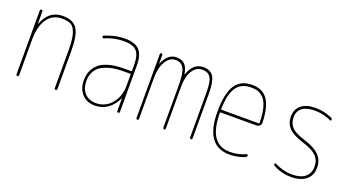

<svg xmlns="http://www.w3.org/2000/svg" viewBox="-43 -967 2585 1414"><g transform="rotate(20 1250.0 -260.0)"><path d="M94.7 -9.8V-509.8Q94.7 -519.5 105 -519.5Q115.2 -519.5 115.2 -509.8V-415Q115.2 -414.1 116.2 -414.1Q118.2 -414.1 118.2 -416Q162.1 -530.3 269.5 -530.3Q350.6 -530.3 382.8 -481.4Q415 -432.6 415 -309.6V-9.8Q415 0 404.8 0Q394.5 0 394.5 -9.8V-309.6Q394.5 -392.6 380.4 -437.5Q366.2 -482.4 341.3 -496.1Q316.4 -509.8 269.5 -509.8Q196.3 -509.8 155.8 -451.2Q115.2 -392.6 115.2 -290V-9.8Q115.2 0 105 0Q94.7 0 94.7 -9.8Z M884.8 -210V-294.9Q884.8 -299.8 879.9 -299.8H825.2Q781.2 -299.8 744.1 -293Q707 -286.1 671.4 -269.5Q635.7 -252.9 615.2 -219.7Q594.7 -186.5 594.7 -139.6Q594.7 -80.1 627.4 -44.9Q660.2 -9.8 714.8 -9.8Q789.1 -9.8 836.9 -66.4Q884.8 -123 884.8 -210ZM879.9 -320.3Q884.8 -320.3 884.8 -325.2V-370.1Q884.8 -447.3 856 -478.5Q827.1 -509.8 754.9 -509.8Q681.6 -509.8 605.5 -477.5Q601.6 -476.6 598.1 -479Q594.7 -481.4 594.7 -485.4Q594.7 -496.1 605.5 -499Q685.5 -530.3 754.9 -530.3Q835.9 -530.3 870.6 -493.2Q905.3 -456.1 905.3 -370.1V-9.8Q905.3 0 895 0Q884.8 0 884.8 -9.8V-106.4Q884.8 -107.4 883.8 -107.4Q881.8 -107.4 881.8 -106.4Q857.4 -52.7 814.5 -21.5Q771.5 9.8 714.8 9.8Q650.4 9.8 612.8 -31.2Q575.2 -72.3 575.2 -139.6Q575.2 -173.8 585.4 -203.1Q595.7 -232.4 621.6 -260.3Q647.5 -288.1 699.2 -304.2Q751 -320.3 825.2 -320.3Z M1035.2 -9.8V-509.8Q1035.2 -519.5 1044.9 -519.5Q1054.7 -519.5 1054.7 -509.8V-446.3Q1054.7 -445.3 1055.7 -445.3Q1057.6 -445.3 1057.6 -446.3Q1093.8 -530.3 1160.2 -530.3Q1202.1 -530.3 1225.1 -507.8Q1248 -485.4 1256.8 -434.6Q1256.8 -433.6 1257.8 -433.6Q1259.8 -433.6 1259.8 -434.6Q1292 -529.3 1370.1 -530.3Q1427.7 -530.3 1451.2 -491.7Q1474.6 -453.1 1474.6 -360.4V-9.8Q1474.6 0 1464.8 0Q1455.1 0 1455.1 -9.8V-360.4Q1455.1 -449.2 1435.1 -479.5Q1415 -509.8 1370.1 -509.8Q1322.3 -509.8 1293.5 -463.4Q1264.6 -417 1264.6 -339.8V-9.8Q1264.6 0 1254.9 0Q1245.1 0 1245.1 -9.8V-339.8Q1245.1 -439.5 1224.6 -474.6Q1204.1 -509.8 1160.2 -509.8Q1114.3 -509.8 1084.5 -460Q1054.7 -410.2 1054.7 -330.1V-9.8Q1054.7 0 1044.9 0Q1035.2 0 1035.2 -9.8Z M1753.9 -509.8Q1675.8 -509.8 1638.7 -456.5Q1601.6 -403.3 1598.6 -286.1Q1598.6 -280.3 1604.5 -280.3H1892.6Q1898.4 -280.3 1899.4 -285.2Q1898.4 -356.4 1885.7 -403.3Q1873 -450.2 1851.1 -472.2Q1829.1 -494.1 1806.6 -502Q1784.2 -509.8 1753.9 -509.8ZM1768.6 9.8Q1578.1 9.8 1579.1 -259.8Q1579.1 -399.4 1621.1 -464.8Q1663.1 -530.3 1753.9 -530.3Q1835.9 -530.3 1875.5 -473.6Q1915 -417 1918.9 -294.9Q1919.9 -281.2 1909.2 -270.5Q1898.4 -259.8 1883.8 -259.8H1604.5Q1599.6 -259.8 1598.6 -255.9Q1599.6 -129.9 1641.1 -69.8Q1682.6 -9.8 1768.6 -9.8Q1828.1 -9.8 1887.7 -36.1Q1891.6 -38.1 1895.5 -36.1Q1899.4 -34.2 1899.4 -30.3Q1899.4 -19.5 1888.7 -13.7Q1829.1 9.8 1768.6 9.8Z M2247.1 -259.8Q2168.9 -284.2 2134.3 -318.8Q2099.6 -353.5 2099.6 -410.2Q2099.6 -466.8 2139.2 -498.5Q2178.7 -530.3 2250 -530.3Q2317.4 -530.3 2379.9 -502.9Q2389.6 -498 2389.6 -487.3Q2389.6 -477.5 2379.9 -481.4Q2315.4 -510.7 2250 -509.8Q2186.5 -509.8 2153.3 -483.9Q2120.1 -458 2120.1 -410.2Q2120.1 -365.2 2147.9 -334.5Q2175.8 -303.7 2252.9 -280.3Q2335 -254.9 2372.6 -216.8Q2410.2 -178.7 2410.2 -120.1Q2410.2 -58.6 2368.7 -24.4Q2327.1 9.8 2250 9.8Q2180.7 9.8 2115.2 -23.4Q2105.5 -28.3 2105.5 -39.1Q2105.5 -48.8 2115.2 -44.9Q2182.6 -9.8 2250.5 -9.8Q2318.4 -9.8 2354 -38.6Q2389.6 -67.4 2389.6 -120.1Q2389.6 -171.9 2356.9 -204.1Q2324.2 -236.3 2247.1 -259.8Z"/></g></svg>

Font: Rounded-L Mgen+ 2m thin
Style: Regular
Weight: 100
Designer: [Source Han Sans]
Ryoko NISHIZUKA  (kana & ideographs); Paul D. Hunt (Latin, Greek & Cyrillic); Wenlong ZHANG  (bopomofo
Version: Version 1.059.20150602